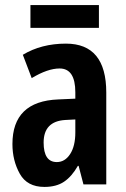

<svg xmlns="http://www.w3.org/2000/svg" viewBox="-20 -727 496 757"><path d="M100 -707V-617H370V-707ZM277 -205Q277 -151 256.5 -119.5Q236 -88 204 -88Q152 -88 152 -165Q152 -249 238 -254L277 -256ZM70 -511 105 -419Q168 -457 215 -457Q277 -457 277 -363V-338L210 -335Q29 -328 29 -159Q29 -94 58 -42Q87 10 155 10Q202 10 232.5 -10.5Q263 -31 287 -73H290L309 0H399V-362Q399 -555 240 -555Q143 -555 70 -511Z"/></svg>

Font: Noto Sans UI Condensed
Style: Bold
Weight: 700
Width: 3
Designer: Monotype Design Team
Foundry: Monotype Imaging Inc.
Version: 1.001